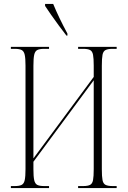

<svg xmlns="http://www.w3.org/2000/svg" viewBox="-20 -951 645 971"><path d="M35 0V-10H54Q78 -10 89.5 -16Q101 -22 105 -40Q109 -58 109 -96V-619Q109 -656 105 -674Q101 -692 89.5 -698Q78 -704 54 -704H35V-714H228V-704H204Q180 -704 168.5 -698Q157 -692 153 -674Q149 -656 149 -618V-150L454 -562V-619Q454 -656 450.5 -674Q447 -692 435.5 -698Q424 -704 400 -704H375V-714H570V-704H550Q526 -704 514 -698Q502 -692 498.5 -674Q495 -656 495 -618V-95Q495 -58 498.5 -40Q502 -22 514 -16Q526 -10 550 -10H570V0H375V-10H400Q424 -10 435.5 -16Q447 -22 450.5 -40Q454 -58 454 -96V-545L149 -133V-95Q149 -58 153 -40Q157 -22 168.5 -16Q180 -10 204 -10H228V0ZM316 -771Q298 -794 277 -822.5Q256 -851 237.5 -877.5Q219 -904 208 -921V-931H249Q263 -897 280.5 -860.5Q298 -824 321 -781V-771Z"/></svg>

Font: Noto Serif Display ExtraCondensed ExtraLight
Style: Regular
Weight: 200
Width: 2
Designer: Monotype Design Team
Foundry: Monotype Imaging Inc.
Version: Version 2.009